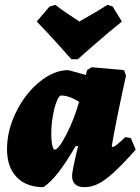

<svg xmlns="http://www.w3.org/2000/svg" viewBox="-20 -762 581 794"><path d="M498 -195 521 -191 541 -143Q485 -80 449 -47.5Q413 -15 385.5 -1.5Q358 12 329 12Q278 12 278 -36Q278 -54 303 -158H293Q252 -88 221.5 -49Q191 -10 160 12Q89 12 49 -29.5Q9 -71 9 -145Q9 -222 46.5 -298.5Q84 -375 143.5 -423.5Q203 -472 263 -472L335 -452L340 -472L359 -484L493 -472L501 -449Q459 -258 442 -157L446 -154Q456 -154 498 -195ZM307 -341Q266 -367 233 -367Q224 -367 214.5 -343Q205 -319 198.5 -282Q192 -245 192 -209Q192 -181 196 -162Q200 -143 206 -143Q222 -143 254.5 -206Q287 -269 307 -341ZM209 -742Q240 -717 308 -673Q380 -713 424 -742L446 -735L484 -673Q431 -630 374.5 -581Q318 -532 302 -517H275Q262 -532 218 -581Q174 -630 132 -673L185 -735Z"/></svg>

Font: Alegreya Black
Style: Italic
Weight: 900
Italic angle: -7°
Designer: Juan Pablo del Peral
Foundry: Huerta Tipografica
Version: Version 2.007; ttfautohint (v1.6)